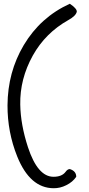

<svg xmlns="http://www.w3.org/2000/svg" viewBox="-20 -790 475 1023"><path d="M265.1 212.9Q300.3 213.4 333 196.8Q367.7 179.7 386.2 151.9Q386.2 121.6 352.1 110.8Q339.8 110.8 329.1 126Q309.6 151.9 265.1 151.9Q180.7 151.9 128.9 -5.9Q89.8 -125.5 87.9 -232.9Q85.4 -369.1 154.8 -494.1Q222.2 -614.7 344.2 -683.1Q384.8 -705.6 389.2 -728Q389.2 -737.8 378.9 -748Q373 -755.9 352.1 -770Q195.8 -699.2 106.4 -549.3Q21 -405.3 20 -229Q19.5 -86.4 71.8 43.9Q139.6 211.9 265.1 212.9Z"/></svg>

Font: Navilu
Style: Normal
Weight: 400
Foundry: Aravinda
Version: Version 1.2